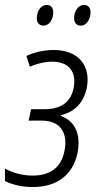

<svg xmlns="http://www.w3.org/2000/svg" viewBox="-29 -742 391 772"><path d="M296 -639C319 -639 335 -665 335 -692C335 -711 326 -722 309 -722C283 -722 269 -694 269 -669C269 -650 279 -639 296 -639ZM146 -639C170 -639 185 -665 185 -692C185 -711 176 -722 159 -722C133 -722 119 -694 119 -669C119 -650 129 -639 146 -639ZM103 10C199 10 263 -38 282 -124C297 -194 278 -254 215 -276L216 -279C272 -292 308 -330 320 -389C337 -477 287 -541 187 -541C151 -541 111 -533 77 -517L91 -474C121 -487 153 -494 181 -494C247 -494 280 -454 267 -388C255 -328 213 -303 150 -303H96L86 -257H140C212 -257 246 -209 230 -134C217 -68 172 -36 102 -36C63 -36 24 -46 -9 -64V-14C21 1 61 10 103 10Z"/></svg>

Font: Noto Sans Condensed Light
Style: Italic
Weight: 300
Width: 3
Italic angle: -12°
Designer: Monotype Design Team
Foundry: Monotype Imaging Inc.
Version: Version 2.013